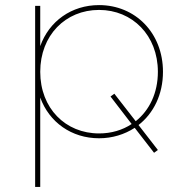

<svg xmlns="http://www.w3.org/2000/svg" viewBox="-20 -540 731 754"><path d="M369 3C421 3 469 -12 509 -38L585 60L600 49L524 -49C583 -95 620 -169 620 -258C620 -411 511 -520 369 -520C261 -520 173 -457 138 -359V-517H118V194H138V-157C173 -60 261 3 369 3ZM369 -16C237 -16 138 -115 138 -258C138 -401 237 -501 369 -501C500 -501 600 -401 600 -258C600 -175 567 -107 513 -64L429 -172L414 -161L497 -53C461 -29 417 -16 369 -16Z"/></svg>

Font: Chess Sans Thin
Style: Regular
Weight: 100
Designer: Wolf Bōese
Foundry: Wolf Bōese
Version: Version 7.223;Glyphs 3.3 (3306)